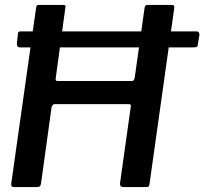

<svg xmlns="http://www.w3.org/2000/svg" viewBox="-20 -762 832 782"><path d="M786 -582Q785 -573 781.5 -571Q778 -569 767 -569H63Q54 -569 51 -574Q48 -579 49 -587L53 -624Q54 -631 56 -632.5Q58 -634 63 -634H781Q787 -634 790 -629.5Q793 -625 792 -619ZM202 -338Q198 -338 195 -334.5Q192 -331 190 -325L147 -14Q145 -5 141.5 -2.5Q138 0 128 0H40Q30 0 27.5 -3.5Q25 -7 26 -16L127 -730Q128 -738 130.5 -740Q133 -742 139 -742H238Q244 -742 246 -739Q248 -736 246 -729L207 -444Q206 -436 208 -434Q210 -432 216 -432H517Q523 -432 525.5 -437Q528 -442 529 -448L569 -731Q571 -738 573.5 -740Q576 -742 582 -742H680Q686 -742 688.5 -738.5Q691 -735 689 -724L589 -13Q588 -5 585.5 -2.5Q583 0 573 0H485Q475 0 471.5 -4Q468 -8 469 -17L513 -330Q514 -338 504 -338Z"/></svg>

Font: Libre Franklin Thin Medium
Style: Italic
Weight: 500
Italic angle: -8°
Version: Version 3.000